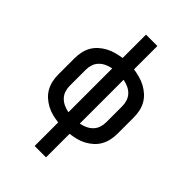

<svg xmlns="http://www.w3.org/2000/svg" viewBox="-273 -838 1146 1146"><g transform="rotate(45 300.0 -265.0)"><path d="M252 205V6Q226 3 200 -3.5Q174 -10 150.5 -22.5Q127 -35 107 -53Q87 -71 74 -94.5Q61 -118 55.5 -144Q50 -170 50 -196V-334Q50 -360 55.5 -386.5Q61 -413 74 -436Q87 -459 107 -477Q127 -495 150.5 -507.5Q174 -520 200 -527Q226 -534 252 -538V-735H348V-538Q374 -534 400 -527Q426 -520 449.5 -507.5Q473 -495 493 -477Q513 -459 526 -436Q539 -413 544.5 -386.5Q550 -360 550 -334V-196Q550 -170 544.5 -144Q539 -118 526 -94.5Q513 -71 493 -53Q473 -35 449.5 -22.5Q426 -10 400 -3.5Q374 3 348 6V205ZM252 -80V-450Q231 -446 211 -437Q191 -428 175.5 -412.5Q160 -397 153 -376Q146 -355 146 -334V-196Q146 -175 153 -154Q160 -133 175.5 -117.5Q191 -102 211 -93Q231 -84 252 -80ZM348 -80Q369 -84 389 -93Q409 -102 424.5 -117.5Q440 -133 447 -154Q454 -175 454 -196V-334Q454 -355 447 -376Q440 -397 425 -412.5Q410 -428 389.5 -437Q369 -446 348 -450Z"/></g></svg>

Font: Iosevka Curly Medium Extended
Style: Regular
Weight: 500
Width: 7
Monospace: yes
Designer: Belleve Invis
Foundry: Belleve Invis
Version: Version 11.1.0; ttfautohint (v1.8.3)